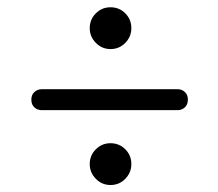

<svg xmlns="http://www.w3.org/2000/svg" viewBox="-20 -619 608 536"><path d="M288.4 -482Q264.6 -482 247.5 -499.4Q230.5 -516.8 230.5 -540.4Q230.5 -564.7 247.5 -581.7Q264.6 -598.7 288.4 -598.7Q313 -598.7 329.9 -581.7Q346.7 -564.7 346.7 -540.4Q346.7 -516.8 329.9 -499.4Q313 -482 288.4 -482ZM67.5 -341Q67.5 -354.5 76.2 -362.2Q85 -370 97 -370H476Q487.5 -370 496 -362.2Q504.5 -354.5 504.5 -341Q504.5 -327 496 -319.2Q487.5 -311.5 476 -311.5H96.5Q84.5 -311.5 76 -319.2Q67.5 -327 67.5 -341ZM288.4 -102.5Q264.6 -102.5 247.5 -119.9Q230.5 -137.3 230.5 -160.9Q230.5 -185.2 247.5 -202.2Q264.6 -219.2 288.4 -219.2Q313 -219.2 329.9 -202.2Q346.7 -185.2 346.7 -160.9Q346.7 -137.3 329.9 -119.9Q313 -102.5 288.4 -102.5Z"/></svg>

Font: Fraunces 9pt S050
Style: Regular
Weight: 400
Version: Version 1.000; ttfautohint (v1.8.3)